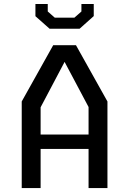

<svg xmlns="http://www.w3.org/2000/svg" viewBox="-20 -961 660 981"><path d="M91 -442.5 251.8 -730H368.2L529 -442.5V0H432.5V-414.2L296.5 -670.2H323.5L187.5 -412.8V0H91ZM151.8 -273.5H471.3V-200.2H151.8ZM161 -878.3V-940.7H224V-902.3L259.8 -870.8H360.2L396 -902.3V-940.7H459V-878.8L386.8 -814.3H233.2Z"/></svg>

Font: Monaspace Krypton Var ExLight
Style: Regular
Weight: 200
Designer: Riley Cran and the Lettermatic Team
Version: Version 1.200 (Monaspace Krypton Var)